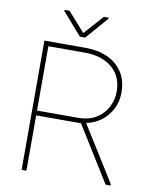

<svg xmlns="http://www.w3.org/2000/svg" viewBox="-96 -967 846 1040"><g transform="rotate(10 327.0 -447.0)"><path d="M557.1 0 368.2 -304.2H121.6V0H95.2V-710.9H321.8Q389.6 -710.9 442.4 -687.3Q495.1 -663.6 525.1 -617.9Q555.2 -572.3 555.2 -505.9Q555.2 -455.1 533.7 -414.1Q512.2 -373 476.1 -346.2Q439.9 -319.3 395 -311L585 -6.8V0ZM321.8 -684.6H121.6V-330.6H345.7Q406.7 -330.6 447.3 -356Q487.8 -381.3 508.3 -421.6Q528.8 -461.9 528.8 -505.9Q528.8 -589.8 472.7 -637.2Q416.5 -684.6 321.8 -684.6ZM201.2 -893.6 295.4 -787.6 390.1 -893.6H416V-887.2L309.6 -765.1H280.8L173.3 -888.2V-893.6Z"/></g></svg>

Font: Vazirmatn RD FD Thin
Style: Regular
Weight: 100
Designer: Saber Rastikerdar
Foundry: Saber Rastikerdar
Version: Version 33.003